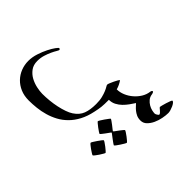

<svg xmlns="http://www.w3.org/2000/svg" viewBox="-87 -396 833 833"><g transform="rotate(45 329.0 20.0)"><path d="M604 -149.9Q604 -135.3 600.3 -116.5Q596.7 -97.7 588.9 -80.8Q581.1 -64 569.3 -52.5Q557.6 -41 541 -41Q526.9 -41 516.4 -45.9Q505.9 -50.8 497.8 -57.4Q489.7 -64 483.9 -70.6Q478 -77.1 474.1 -81.1Q466.8 -69.8 457.8 -57.1Q448.7 -44.4 437.5 -33.4Q426.3 -22.5 412.1 -15.1Q397.9 -7.8 380.9 -7.8Q380.9 7.8 380.6 17.8Q380.4 27.8 379.4 36.4Q378.4 44.9 377 53Q375.5 61 373 72.8Q365.7 107.9 351.8 134Q337.9 160.2 319.3 178.7Q300.8 197.3 278.6 209.2Q256.3 221.2 232.4 228Q208.5 234.9 184.1 237.5Q159.7 240.2 137.2 240.2Q108.4 240.2 85.7 230.5Q63 220.7 47.1 204.1Q31.2 187.5 22.7 165.8Q14.2 144 14.2 120.1Q14.2 96.7 22 72.8Q29.8 48.8 39.6 29.5Q49.3 10.3 58.3 -2Q67.4 -14.2 69.8 -14.2Q72.3 -14.2 74.2 -12.5Q76.2 -10.7 76.2 -8.8Q76.2 -5.9 70.8 2.9Q65.4 11.7 59.1 25.1Q52.7 38.6 47.4 55.9Q42 73.2 42 92.8Q42 117.2 54.2 133.5Q66.4 149.9 84.2 159.7Q102.1 169.4 122.3 173.8Q142.6 178.2 158.2 178.2Q179.2 178.2 201.2 176Q223.1 173.8 243.7 169.4Q264.2 165 281.7 158.9Q299.3 152.8 311 145Q336.9 127.9 345.9 104Q355 80.1 355 43.9Q355 21 350.8 4.9Q346.7 -11.2 342 -22.2Q337.4 -33.2 333.3 -39.6Q329.1 -45.9 329.1 -49.8Q329.1 -52.7 332.5 -61Q335.9 -69.3 340.3 -78.6Q344.7 -87.9 348.9 -95Q353 -102.1 355 -102.1Q360.8 -93.8 365.5 -84.2Q370.1 -74.7 373 -64Q391.6 -64 410.2 -71.8Q428.7 -79.6 444.1 -92.8Q459.5 -106 470 -123Q480.5 -140.1 482.9 -159.2Q484.4 -168.9 490.2 -168.9Q491.2 -168.9 493.2 -165.8Q495.1 -162.6 496.1 -157.2Q498 -142.6 506.3 -132.8Q514.6 -123 525.1 -116.9Q535.6 -110.8 546.1 -108.4Q556.6 -106 564 -106Q565.4 -106 568.4 -107.2Q571.3 -108.4 574 -110.1Q576.7 -111.8 578.9 -113.8Q581.1 -115.7 581.1 -117.2Q581.1 -120.6 577.6 -124.5Q574.2 -128.4 570.1 -131.8Q565.9 -135.3 562.5 -138.2Q559.1 -141.1 559.1 -142.1Q559.1 -143.6 561.3 -152.8Q563.5 -162.1 566.9 -172.6Q570.3 -183.1 573.5 -191.7Q576.7 -200.2 579.1 -200.2Q583 -200.2 587.4 -194.6Q591.8 -189 595.5 -180.9Q599.1 -172.9 601.6 -164.3Q604 -155.8 604 -149.9ZM567.9 68.8Q567.9 70.8 563.5 78.4Q559.1 85.9 553.5 94.5Q547.9 103 542.7 109.9Q537.6 116.7 535.6 116.7Q534.7 116.7 528.1 112.1Q521.5 107.4 513.7 101.6Q504.9 95.2 493.7 86.4Q491.7 84.5 490.2 84.5Q488.8 84.5 486.8 87.4Q479 98.1 473.1 106.4Q467.8 113.8 462.9 119.6Q458 125.5 456.5 125.5Q455.6 125.5 448.5 120.8Q441.4 116.2 433.3 110.1Q425.3 104 418.9 98.6Q412.6 93.3 412.6 91.8Q412.6 90.3 417.2 82.5Q421.9 74.7 427.7 66.4Q433.6 58.1 438.7 51.3Q443.8 44.4 444.8 44.4Q447.3 44.4 453.6 49.1Q460 53.7 467.3 59.1L485.8 73.7Q489.3 76.2 489.7 76.2Q490.7 76.2 493.7 72.8L507.3 54.2Q512.7 47.4 517.3 41.5Q522 35.6 523.9 35.6Q525.9 35.6 533 40.3Q540 44.9 547.9 50.8Q555.7 56.6 561.8 62Q567.9 67.4 567.9 68.8ZM533.7 165.5Q533.7 167 529.3 174.6Q524.9 182.1 519.5 190.4Q514.2 198.7 508.5 205.6Q502.9 212.4 501 212.4Q499.5 212.4 492.4 208Q485.4 203.6 477.3 198Q469.2 192.4 462.9 187Q456.5 181.6 456.5 179.7Q456.5 177.7 461.2 170.2Q465.8 162.6 471.7 154.1Q477.5 145.5 482.9 138.7Q488.3 131.8 489.7 131.8Q491.7 131.8 498.8 136.5Q505.9 141.1 513.7 147.2Q521.5 153.3 527.6 158.7Q533.7 164.1 533.7 165.5Z"/></g></svg>

Font: Scheherazade Rohingya
Style: Regular
Weight: 400
Designer: SIL International
Foundry: SIL International
Version: Version 2.000 (build 440/429)